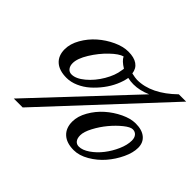

<svg xmlns="http://www.w3.org/2000/svg" viewBox="-166 -921 1206 1206"><g transform="rotate(45 436.5 -318.0)"><path d="M83 58.1 665.5 -562Q606 -536.1 551.3 -536.1Q523.4 -536.1 500 -542Q494.1 -506.8 476.8 -468.3Q459.5 -429.7 432.6 -394.3Q405.8 -358.9 373.5 -330.3Q341.3 -301.8 302.2 -284.7Q263.2 -267.6 225.1 -267.6Q160.2 -267.6 125 -298.8Q89.8 -330.1 89.8 -387.2Q89.8 -435.1 118.4 -485.4Q147 -535.6 190.2 -573.5Q233.4 -611.3 285.6 -635.5Q337.9 -659.7 383.8 -659.7Q435.1 -659.7 464.1 -639.4Q493.2 -619.1 498 -580.1Q532.2 -572.3 547.9 -572.3Q672.9 -572.3 797.4 -693.8H862.3L162.1 58.1ZM232.4 -305.2Q271 -305.2 317.4 -344Q363.8 -382.8 397.2 -439.7Q430.7 -496.6 437 -546.4Q439 -553.7 439.9 -563.5Q396 -590.3 383.8 -616.7Q352.5 -608.4 305.9 -563.7Q259.3 -519 223.1 -460.4Q187 -401.9 187 -360.8Q187 -335.9 199.2 -320.6Q211.4 -305.2 232.4 -305.2ZM578.1 21.5Q514.2 21.5 479.5 -10.5Q444.8 -42.5 444.8 -99.6Q444.8 -147 473.6 -197.5Q502.4 -248 545.2 -285.9Q587.9 -323.7 639.6 -348.4Q691.4 -373 735.8 -373Q792 -373 823.2 -347.2Q854.5 -321.3 854.5 -275.4Q854.5 -231.4 829.8 -179Q805.2 -126.5 767.1 -82.3Q729 -38.1 677.7 -8.3Q626.5 21.5 578.1 21.5ZM585.4 -17.1Q617.2 -17.1 655 -43.2Q692.9 -69.3 723.1 -108.2Q753.4 -147 773.9 -193.8Q794.4 -240.7 794.4 -279.8Q794.4 -304.7 782 -319.3Q769.5 -334 748.5 -334Q727.5 -334 691.9 -305.4Q656.2 -276.9 623 -237.1Q589.8 -197.3 565.4 -151.1Q541 -105 541 -73.7Q541 -46.9 552.7 -32Q564.5 -17.1 585.4 -17.1Z"/></g></svg>

Font: Elstob 6pt SemiBold
Style: Italic
Weight: 600
Italic angle: -20°
Designer: Peter S. Baker
Version: Version 1.015